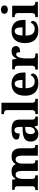

<svg xmlns="http://www.w3.org/2000/svg" viewBox="1573 -2383 820 4006"><g transform="rotate(-90 1983.0 -380.0)"><path d="M20 0V-53H27Q50 -53 66 -58Q82 -63 91 -78Q100 -93 100 -122V-421Q100 -449 91 -463Q82 -477 66 -481.5Q50 -486 28 -486H24V-536H236L249 -465H254Q278 -507 314.5 -528Q351 -549 413 -549Q449 -549 477 -540.5Q505 -532 526 -513.5Q547 -495 558 -465H565Q587 -507 626.5 -528Q666 -549 723 -549Q803 -549 847.5 -503.5Q892 -458 892 -356V-124Q892 -94 899 -78.5Q906 -63 921 -58Q936 -53 958 -53H962V0H738V-328Q738 -393 720.5 -428.5Q703 -464 659 -464Q628 -464 609 -444Q590 -424 581 -391.5Q572 -359 572 -320V-124Q572 -94 579.5 -78.5Q587 -63 602 -58Q617 -53 639 -53H642V0H419V-328Q419 -393 402 -428.5Q385 -464 341 -464Q309 -464 289.5 -442Q270 -420 261.5 -385Q253 -350 253 -309V-119Q253 -91 262 -77Q271 -63 286.5 -58Q302 -53 324 -53H328V0Z M1188 10Q1145 10 1109 -8Q1073 -26 1052.5 -62Q1032 -98 1032 -153Q1032 -235 1087.5 -273.5Q1143 -312 1256 -316L1337 -319V-374Q1337 -411 1331.5 -436Q1326 -461 1311 -474.5Q1296 -488 1269 -488Q1244 -488 1229 -475Q1214 -462 1207.5 -438Q1201 -414 1201 -380Q1137 -380 1105.5 -395.5Q1074 -411 1074 -447Q1074 -484 1102 -506.5Q1130 -529 1177 -539Q1224 -549 1280 -549Q1386 -549 1438.5 -511Q1491 -473 1491 -379V-124Q1491 -97 1497 -81.5Q1503 -66 1516.5 -59.5Q1530 -53 1552 -53H1555V0H1368L1346 -68H1337Q1316 -41 1296 -24Q1276 -7 1251.5 1.5Q1227 10 1188 10ZM1245 -63Q1273 -63 1294 -79Q1315 -95 1326.5 -124Q1338 -153 1338 -191V-266L1293 -263Q1254 -261 1231 -247.5Q1208 -234 1198.5 -209.5Q1189 -185 1189 -149Q1189 -121 1195 -102Q1201 -83 1213.5 -73Q1226 -63 1245 -63Z M1605 0V-53H1617Q1638 -53 1653.5 -59Q1669 -65 1678.5 -80.5Q1688 -96 1688 -124V-646Q1688 -673 1675.5 -685.5Q1663 -698 1647 -702.5Q1631 -707 1617 -707H1605V-760H1842V-124Q1842 -96 1851 -80.5Q1860 -65 1876.5 -59Q1893 -53 1913 -53H1924V0Z M2249 10Q2120 10 2054.5 -62.5Q1989 -135 1989 -265Q1989 -406 2054 -477.5Q2119 -549 2237 -549Q2347 -549 2409.5 -488Q2472 -427 2472 -308V-257H2145Q2147 -157 2182 -111.5Q2217 -66 2284 -66Q2336 -66 2368.5 -90Q2401 -114 2418 -149Q2432 -144 2442 -133Q2452 -122 2452 -104Q2452 -79 2431.5 -52Q2411 -25 2366 -7.5Q2321 10 2249 10ZM2318 -321Q2318 -397 2300 -440.5Q2282 -484 2240 -484Q2198 -484 2173.5 -442Q2149 -400 2147 -321Z M2534 0V-53H2538Q2561 -53 2578 -58Q2595 -63 2604.5 -78.5Q2614 -94 2614 -125V-415Q2614 -445 2605.5 -459.5Q2597 -474 2581 -478.5Q2565 -483 2543 -483H2540V-536H2741L2761 -441H2766Q2781 -476 2800.5 -500Q2820 -524 2847 -536Q2874 -548 2915 -548Q2973 -548 2999 -523Q3025 -498 3025 -459Q3025 -413 2991.5 -391Q2958 -369 2898 -369Q2898 -410 2889 -431Q2880 -452 2851 -452Q2829 -452 2813.5 -435.5Q2798 -419 2788 -391.5Q2778 -364 2773 -333Q2768 -302 2768 -273V-120Q2768 -91 2777 -76.5Q2786 -62 2802 -57.5Q2818 -53 2838 -53H2870V0Z M3347 10Q3218 10 3152.5 -62.5Q3087 -135 3087 -265Q3087 -406 3152 -477.5Q3217 -549 3335 -549Q3445 -549 3507.5 -488Q3570 -427 3570 -308V-257H3243Q3245 -157 3280 -111.5Q3315 -66 3382 -66Q3434 -66 3466.5 -90Q3499 -114 3516 -149Q3530 -144 3540 -133Q3550 -122 3550 -104Q3550 -79 3529.5 -52Q3509 -25 3464 -7.5Q3419 10 3347 10ZM3416 -321Q3416 -397 3398 -440.5Q3380 -484 3338 -484Q3296 -484 3271.5 -442Q3247 -400 3245 -321Z M3629 0V-53H3642Q3662 -53 3678 -59Q3694 -65 3703.5 -80.5Q3713 -96 3713 -124V-416Q3713 -443 3703 -457Q3693 -471 3677 -477Q3661 -483 3642 -483H3629V-536H3866V-124Q3866 -96 3875.5 -80.5Q3885 -65 3901 -59Q3917 -53 3937 -53H3949V0ZM3785 -626Q3748 -626 3723.5 -644Q3699 -662 3699 -698Q3699 -737 3723.5 -753.5Q3748 -770 3785 -770Q3820 -770 3846 -753.5Q3872 -737 3872 -698Q3872 -662 3846 -644Q3820 -626 3785 -626Z"/></g></svg>

Font: Noto Rashi Hebrew
Style: Bold
Weight: 700
Version: Version 1.006